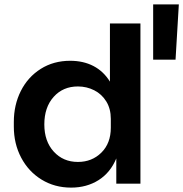

<svg xmlns="http://www.w3.org/2000/svg" viewBox="-20 -837 835 875"><path d="M43 -260V-281Q43 -359 75 -422.5Q107 -486 165.5 -523Q224 -560 300 -560Q360 -560 406 -536Q452 -512 481 -465V-730H620V0H510V-115Q483 -50 429 -16Q375 18 304 18Q229 18 169.5 -18.5Q110 -55 76.5 -118.5Q43 -182 43 -260ZM485 -255V-295Q485 -341 464.5 -374.5Q444 -408 409.5 -425.5Q375 -443 335 -443Q267 -443 224.5 -395.5Q182 -348 182 -270Q182 -193 225 -146Q268 -99 335 -99Q399 -99 442 -141.5Q485 -184 485 -255ZM678 -817H795L780 -565H678Z"/></svg>

Font: Sora-SIA SemiBold
Style: Regular
Weight: 600
Designer: Jonathan Barnbrook, Julián Moncada
Foundry: Barnbrook Fonts
Version: Version 2.000